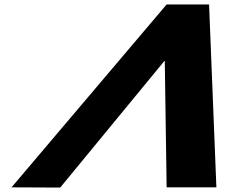

<svg xmlns="http://www.w3.org/2000/svg" viewBox="-20 -845 1028 866"><path d="M723.2 -570 731.6 0H956L923 -825H731.6L32 0L251.6 1L720.6 -569Z"/></svg>

Font: Hussar
Style: BdWideOblFour
Weight: 700
Foundry: Cannot Into Space Fonts
Version: Version 2.00